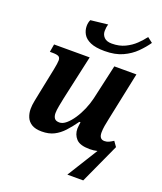

<svg xmlns="http://www.w3.org/2000/svg" viewBox="-175 -895 1024 1216"><g transform="rotate(20 336.5 -287.0)"><path d="M380 -606Q319 -606 284 -621.5Q249 -637 234.5 -662.5Q220 -688 220 -717Q220 -740 229 -759L345 -772Q338 -751 338 -726Q338 -701 355 -683.5Q372 -666 407 -666Q457 -666 495.5 -684.5Q534 -703 562.5 -730.5Q591 -758 610 -784L645 -757Q621 -722 586 -687Q551 -652 501 -629Q451 -606 380 -606ZM555 4Q531 10 504 10Q438 10 412.5 -18Q387 -46 387 -86Q387 -94 389 -108.5Q391 -123 392 -130H384Q355 -89 326 -57.5Q297 -26 262.5 -8.5Q228 9 180 9Q137 9 112 -6.5Q87 -22 76.5 -47.5Q66 -73 66 -102Q66 -127 72 -157Q78 -187 83 -212L119 -388Q123 -408 125.5 -425Q128 -442 128 -450Q128 -470 116 -476.5Q104 -483 75 -483H57L66 -536H306L240 -237Q235 -213 229 -181.5Q223 -150 223 -131Q223 -109 232.5 -96Q242 -83 266 -83Q288 -83 311 -102.5Q334 -122 355.5 -154Q377 -186 393.5 -224.5Q410 -263 419 -301L472 -536H621L553 -211Q547 -184 543 -160Q539 -136 539 -115Q539 -70 574 -70Q590 -70 603 -76Q616 -82 633 -93L657 -59L534 210H427Z"/></g></svg>

Font: Noto Serif
Style: Bold Italic
Weight: 700
Italic angle: -12°
Designer: Monotype Design Team
Foundry: Monotype Imaging Inc.
Version: Version 2.013